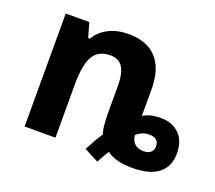

<svg xmlns="http://www.w3.org/2000/svg" viewBox="-104 -695 978 872"><g transform="rotate(20 385.0 -259.5)"><path d="M624 -79.1Q646 -79.1 658 -90.1Q669.9 -101.1 669.9 -119.1Q669.9 -159.2 623 -159.2Q589.8 -159.2 562 -134.8Q568.4 -79.1 624 -79.1ZM413.1 -192.9V-318.8Q413.1 -377.9 394.3 -407.5Q375.5 -437 334 -437Q277.3 -437 252.2 -395.3Q227.1 -353.5 227.1 -256.8V0H78.1V-545.9H191.9L211.9 -476.1H220.2Q242.2 -514.2 283.7 -535.2Q325.2 -556.2 378.9 -556.2Q469.2 -556.2 515.6 -504.9Q562 -453.6 562 -356V-227.1Q594.7 -248 648.2 -248Q701.7 -248 735.8 -215.3Q770 -182.6 770 -120.1Q770 -57.6 727.5 -23.9Q685.1 9.8 601.3 9.8Q517.6 9.8 477.1 -22.9Q465.8 -5.9 442.9 37.1L373 1Q404.3 -58.1 424.8 -87.9Q413.1 -111.8 413.1 -192.9Z"/></g></svg>

Font: NotoSans-Bold
Style: Bold
Weight: 700
Designer: Monotype Design team
Foundry: Monotype Imaging Inc.
Version: Version 1.04